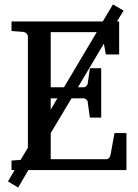

<svg xmlns="http://www.w3.org/2000/svg" viewBox="-20 -768 623 867"><path d="M376 -306 386 -237H437V-460H386L376 -391C376 -383 366 -374 358 -374H332L449 -571L458 -522H518V-671H508L538 -720L490 -748L444 -671H32V-628L84 -624C96 -623 106 -614 106 -602V-101L73 -46L32 -43V0H46L16 51L62 79L108 0H551V-167H497L479 -68C478 -61 470 -49 462 -49H209V-167L303 -324H359C366 -324 377 -313 377 -306ZM209 -374V-623H417L269 -374ZM209 -273V-324H239Z"/></svg>

Font: Veleka
Style: Regular
Weight: 400
Designer: Stefan Peev, Context Ltd, 2016; SIL International, 1997-2014.
Foundry: Stefan Peev, Context Ltd, 2016
Version: Version 1.000